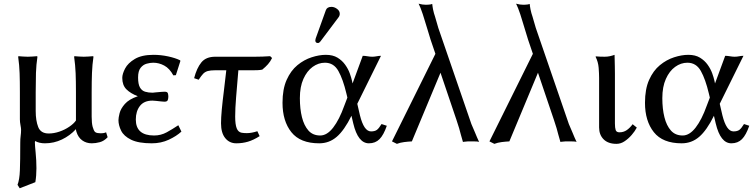

<svg xmlns="http://www.w3.org/2000/svg" viewBox="-20 -760 4052 1032"><path d="M171.9 -264.2V-163.1Q171.9 -111.3 185.5 -76.9Q199.2 -42.5 241.7 -42.5Q270 -42.5 299.3 -52.5Q328.6 -62.5 352.5 -78.9Q376.5 -95.2 388.2 -112.3V-264.2Q388.2 -324.7 386.5 -366.9Q384.8 -409.2 378.4 -455.1L380.4 -458Q390.1 -457 405.5 -456.1Q420.9 -455.1 430.2 -455.1Q439.9 -455.1 455.3 -456.1Q470.7 -457 480.5 -458L482.4 -455.1Q476.1 -412.6 474.4 -368.2Q472.7 -323.7 472.7 -264.2V-133.3Q472.7 -98.1 478 -78.4Q483.4 -58.6 490.7 -50.8Q495.6 -46.4 504.9 -44.9Q514.2 -43.5 521.5 -43.5Q527.8 -43.5 534.9 -44.4Q542 -45.4 550.3 -48.8L558.6 -22.5Q539.6 -2 516.6 4.2Q493.7 10.3 473.6 10.3Q443.8 10.3 422.1 -5.4Q400.4 -21 391.1 -50.8Q390.1 -53.7 389.2 -57.6Q388.2 -61.5 388.2 -65.9Q356 -30.8 313 -10.3Q270 10.3 221.7 10.3Q190.9 10.3 168.9 -2Q168.9 -1 168.2 0.5Q167.5 2 167.5 5.4Q167.5 20 171.6 61Q175.8 102.1 175.8 144.5Q175.8 185.1 169.9 219.2L85.9 252L74.2 233.4Q85 205.6 86.9 155.8Q88.9 106 88.9 7.3Q88.9 -14.2 91.1 -29.8Q93.3 -45.4 93.3 -62.5Q93.3 -70.8 90.1 -87.4Q86.9 -104 86.9 -118.7V-264.2Q86.9 -324.7 85.4 -366.9Q84 -409.2 77.6 -455.1L79.6 -458Q88.9 -457 104.2 -456.1Q119.6 -455.1 129.4 -455.1Q138.7 -455.1 154.3 -456.1Q169.9 -457 179.2 -458L181.2 -455.1Q174.8 -412.6 173.3 -368.2Q171.9 -323.7 171.9 -264.2Z M803.7 -422.9Q787.6 -422.9 768.6 -417.7Q749.5 -412.6 735.8 -395.5Q722.2 -378.4 722.2 -343.8Q722.2 -307.6 732.2 -290Q742.2 -272.5 760 -267.1Q777.8 -261.7 800.3 -261.7Q801.3 -261.7 816.2 -263.4Q831.1 -265.1 846.9 -266.1Q862.8 -267.1 864.7 -267.1Q879.9 -267.1 882.3 -258.5Q884.8 -250 884.8 -240.7Q884.8 -231 881.8 -222.2Q878.9 -213.4 863.8 -213.4Q859.9 -213.4 845.9 -214.8Q832 -216.3 818.4 -217.8Q804.7 -219.2 799.3 -219.2Q754.4 -219.2 732.2 -190.7Q710 -162.1 710 -117.7Q710 -31.7 808.1 -31.7Q844.7 -31.7 876 -48.8Q907.2 -65.9 938.5 -86.9L955.1 -52.7Q928.7 -28.3 887.2 -9Q845.7 10.3 795.9 10.3Q724.1 10.3 684.8 -9Q645.5 -28.3 631.1 -57.6Q616.7 -86.9 616.7 -114.3Q616.7 -127.4 622.8 -151.6Q628.9 -175.8 651.1 -201.2Q673.3 -226.6 720.7 -242.7Q681.6 -257.8 659.4 -280Q637.2 -302.2 637.2 -341.3Q637.2 -362.3 652.3 -391.6Q667.5 -420.9 704.8 -443.1Q742.2 -465.3 804.7 -465.3Q844.7 -465.3 884 -456.8Q923.3 -448.2 947.8 -436L949.7 -432.6L925.3 -356L911.6 -355Q891.6 -392.1 863 -407.5Q834.5 -422.9 803.7 -422.9Z M1261.2 -382.3Q1253.9 -295.4 1249 -236.3Q1244.1 -177.2 1244.1 -133.3Q1244.1 -91.3 1252.2 -70.6Q1260.3 -49.8 1279.3 -46.4Q1286.6 -45.4 1293 -44.9Q1299.3 -44.4 1306.6 -44.4Q1332 -44.4 1363.3 -54.7L1375.5 -28.3Q1342.8 -7.3 1313 1.5Q1283.2 10.3 1250 10.3Q1213.4 10.3 1190.7 -17.6Q1168 -45.4 1168 -97.2Q1168 -126.5 1172.1 -171.4Q1176.3 -216.3 1183.3 -271Q1190.4 -325.7 1196.3 -382.3H1136.7Q1111.8 -382.3 1096.9 -378.2Q1082 -374 1072 -363.5Q1062 -353 1047.9 -331.5L1023.4 -339.8Q1037.6 -394.5 1062.5 -424.8Q1087.4 -455.1 1136.7 -455.1H1350.1Q1390.6 -455.1 1432.1 -458L1442.4 -448.2Q1433.1 -429.2 1420.4 -414.8Q1407.7 -400.4 1389.6 -385.7Q1377.4 -383.3 1364.7 -382.8Q1352.1 -382.3 1339.8 -382.3Z M1900.4 -202.1 1914.6 -140.6Q1936 -53.7 1974.1 -53.7Q1994.6 -53.7 2005.6 -61.8Q2016.6 -69.8 2030.8 -93.3L2059.1 -84Q2042 -34.2 2019.8 -12Q1997.6 10.3 1962.9 10.3Q1904.3 10.3 1878.9 -96.2L1869.1 -137.7Q1830.6 -59.6 1790 -24.7Q1749.5 10.3 1695.8 10.3Q1593.8 10.3 1546.1 -49.6Q1498.5 -109.4 1498.5 -207.5Q1498.5 -281.2 1520.8 -330.8Q1543 -380.4 1578.6 -409.7Q1614.3 -439 1655 -452.1Q1695.8 -465.3 1731.4 -465.3Q1769 -465.3 1794.2 -450Q1819.3 -434.6 1835.4 -411.9Q1851.6 -389.2 1859.9 -366Q1868.2 -342.8 1871.6 -327.1Q1875 -311.5 1875 -311.5L1929.7 -460Q1941.9 -460 1955.6 -457.5Q1969.2 -455.1 1980.5 -455.1Q1992.2 -455.1 2004.4 -457.5Q2016.6 -460 2027.8 -460ZM1847.2 -235.4 1841.8 -257.8Q1823.7 -334 1798.8 -378.4Q1773.9 -422.9 1726.6 -422.9Q1691.4 -422.9 1660.6 -400.6Q1629.9 -378.4 1610.8 -335.9Q1591.8 -293.5 1591.8 -232.4Q1591.8 -174.8 1603 -129.9Q1614.3 -85 1637.9 -58.3Q1661.6 -31.7 1701.2 -31.7Q1737.8 -31.7 1770.8 -74.2Q1803.7 -116.7 1830.6 -191.9ZM1761.7 -723.1Q1776.9 -723.1 1791.5 -712.4Q1806.2 -701.7 1806.2 -686Q1806.2 -675.3 1799.3 -666.5L1702.1 -537.1Q1695.8 -528.8 1689 -528.8Q1674.8 -528.8 1674.8 -543Q1674.8 -546.9 1676.8 -553.2L1731.4 -705.1Q1737.8 -723.1 1761.7 -723.1Z M2433.6 -115.2 2347.7 -369.1 2193.8 0Q2172.9 1 2152.1 3.7Q2131.3 6.3 2113.3 13.2L2086.9 0L2320.3 -470.7L2294.4 -546.9Q2286.1 -574.7 2277.1 -603.8Q2268.1 -632.8 2261.2 -655.3Q2254.4 -677.7 2252.4 -683.6L2240.7 -716.3Q2236.3 -726.1 2233.2 -733.2Q2230 -740.2 2230 -740.2Q2251 -734.4 2269 -734.4Q2269 -734.4 2281.7 -734.9Q2294.4 -735.4 2303.2 -738.8Q2304.2 -733.4 2305.2 -723.4Q2306.2 -713.4 2312.5 -689Q2313.5 -688 2317.9 -672.1Q2322.3 -656.2 2327.9 -637.7Q2333.5 -619.1 2335.9 -609.9L2513.7 -93.3Q2527.8 -61.5 2533.7 -46.6Q2539.6 -31.7 2543.7 -22.5Q2547.9 -13.2 2555.2 2.9Q2555.2 2.9 2550.5 1.5Q2545.9 0 2521.5 0Q2521.5 0 2513.4 0Q2505.4 0 2495.1 0Q2480 1 2474.1 2Q2468.3 2.9 2468.3 2.9Q2460.9 -21 2456.8 -37.4Q2452.6 -53.7 2447.8 -70.8Q2442.9 -87.9 2433.6 -115.2Z M2957.5 -115.2 2871.6 -369.1 2717.8 0Q2696.8 1 2676 3.7Q2655.3 6.3 2637.2 13.2L2610.8 0L2844.2 -470.7L2818.4 -546.9Q2810.1 -574.7 2801 -603.8Q2792 -632.8 2785.2 -655.3Q2778.3 -677.7 2776.4 -683.6L2764.6 -716.3Q2760.3 -726.1 2757.1 -733.2Q2753.9 -740.2 2753.9 -740.2Q2774.9 -734.4 2793 -734.4Q2793 -734.4 2805.7 -734.9Q2818.4 -735.4 2827.1 -738.8Q2828.1 -733.4 2829.1 -723.4Q2830.1 -713.4 2836.4 -689Q2837.4 -688 2841.8 -672.1Q2846.2 -656.2 2851.8 -637.7Q2857.4 -619.1 2859.9 -609.9L3037.6 -93.3Q3051.8 -61.5 3057.6 -46.6Q3063.5 -31.7 3067.6 -22.5Q3071.8 -13.2 3079.1 2.9Q3079.1 2.9 3074.5 1.5Q3069.8 0 3045.4 0Q3045.4 0 3037.4 0Q3029.3 0 3019 0Q3003.9 1 2998 2Q2992.2 2.9 2992.2 2.9Q2984.9 -21 2980.7 -37.4Q2976.6 -53.7 2971.7 -70.8Q2966.8 -87.9 2957.5 -115.2Z M3200.2 -341.3Q3200.2 -363.3 3197.8 -395.3Q3195.3 -427.2 3181.2 -455.1L3183.1 -457Q3189 -456.1 3204.8 -455.6Q3220.7 -455.1 3230 -455.1Q3244.6 -455.1 3258.1 -458Q3271.5 -460.9 3283.2 -465.3Q3283.2 -465.3 3283.7 -446.8Q3284.2 -428.2 3284.7 -404.3Q3285.2 -380.4 3285.2 -363.3V-96.2Q3285.2 -72.8 3289.3 -60.8Q3293.5 -48.8 3309.6 -48.8Q3332 -48.8 3349.1 -60.8Q3366.2 -72.8 3380.4 -92.3L3402.8 -74.2Q3392.6 -54.7 3375.5 -34.9Q3358.4 -15.1 3337.6 -1Q3316.9 13.2 3293.5 13.2Q3249 13.2 3224.6 -11Q3200.2 -35.2 3200.2 -75.2Z M3848.6 -202.1 3862.8 -140.6Q3884.3 -53.7 3922.4 -53.7Q3942.9 -53.7 3953.9 -61.8Q3964.8 -69.8 3979 -93.3L4007.3 -84Q3990.2 -34.2 3968 -12Q3945.8 10.3 3911.1 10.3Q3852.5 10.3 3827.1 -96.2L3817.4 -137.7Q3778.8 -59.6 3738.3 -24.7Q3697.8 10.3 3644 10.3Q3542 10.3 3494.4 -49.6Q3446.8 -109.4 3446.8 -207.5Q3446.8 -281.2 3469 -330.8Q3491.2 -380.4 3526.9 -409.7Q3562.5 -439 3603.3 -452.1Q3644 -465.3 3679.7 -465.3Q3717.3 -465.3 3742.4 -450Q3767.6 -434.6 3783.7 -411.9Q3799.8 -389.2 3808.1 -366Q3816.4 -342.8 3819.8 -327.1Q3823.2 -311.5 3823.2 -311.5L3877.9 -460Q3890.1 -460 3903.8 -457.5Q3917.5 -455.1 3928.7 -455.1Q3940.4 -455.1 3952.6 -457.5Q3964.8 -460 3976.1 -460ZM3795.4 -235.4 3790 -257.8Q3772 -334 3747.1 -378.4Q3722.2 -422.9 3674.8 -422.9Q3639.6 -422.9 3608.9 -400.6Q3578.1 -378.4 3559.1 -335.9Q3540 -293.5 3540 -232.4Q3540 -174.8 3551.3 -129.9Q3562.5 -85 3586.2 -58.3Q3609.9 -31.7 3649.4 -31.7Q3686 -31.7 3719 -74.2Q3752 -116.7 3778.8 -191.9Z"/></svg>

Font: Kurinto Seri
Style: Regular
Weight: 400
Designer: Kurinto was developed by Clint Goss from a range of fonts that are compatible with the SIL Open Font License Version 1.1
Foundry: Clinton F. Goss
Version: Version 2.196; July 25, 2020